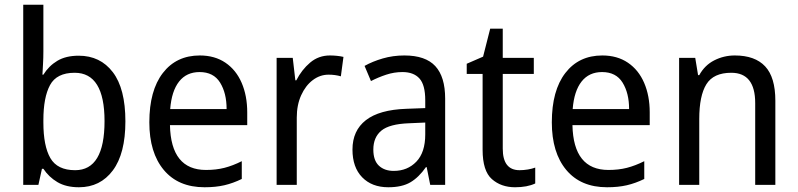

<svg xmlns="http://www.w3.org/2000/svg" viewBox="-20 -780 3366 810"><path d="M163 -563Q163 -536 161.5 -510Q160 -484 159 -465H163Q186 -502 222 -523.5Q258 -545 312 -545Q403 -545 456 -475.5Q509 -406 509 -268Q509 -132 456 -61Q403 10 313 10Q259 10 222.5 -11.5Q186 -33 163 -68H157L142 0H78V-760H163ZM295 -473Q219 -473 191 -421Q163 -369 163 -273V-263Q163 -164 192.5 -113Q222 -62 297 -62Q421 -62 421 -269Q421 -473 295 -473Z M823 -546Q886 -546 931 -515.5Q976 -485 999.5 -430.5Q1023 -376 1023 -306V-252H697Q701 -63 849 -63Q892 -63 927 -72Q962 -81 1000 -100V-25Q963 -7 926.5 1.5Q890 10 843 10Q732 10 671 -63Q610 -136 610 -264Q610 -398 667 -472Q724 -546 823 -546ZM822 -476Q767 -476 735.5 -436Q704 -396 698 -320H936Q936 -387 908.5 -431.5Q881 -476 822 -476Z M1372 -546Q1386 -546 1401 -544.5Q1416 -543 1429 -540L1418 -458Q1394 -465 1366 -465Q1330 -465 1299.5 -442Q1269 -419 1250.5 -378Q1232 -337 1232 -284V0H1147V-536H1215L1226 -441H1230Q1253 -486 1288.5 -516Q1324 -546 1372 -546Z M1686 -546Q1775 -546 1816.5 -501Q1858 -456 1858 -364V0H1795L1780 -75H1777Q1747 -32 1711.5 -11Q1676 10 1618 10Q1549 10 1508 -32Q1467 -74 1467 -149Q1467 -229 1523.5 -273Q1580 -317 1694 -321L1774 -324V-357Q1774 -422 1749.5 -449Q1725 -476 1678 -476Q1643 -476 1609.5 -465Q1576 -454 1545 -438L1518 -502Q1552 -521 1595 -533.5Q1638 -546 1686 -546ZM1706 -260Q1623 -257 1589 -229Q1555 -201 1555 -149Q1555 -103 1578.5 -81Q1602 -59 1641 -59Q1699 -59 1736.5 -98Q1774 -137 1774 -213V-263Z M2172 -62Q2189 -62 2207 -65Q2225 -68 2238 -73V-6Q2204 10 2153 10Q2094 10 2055 -24.5Q2016 -59 2016 -148V-468H1949V-511L2018 -541L2048 -659H2101V-536H2232V-468H2101V-153Q2101 -62 2172 -62Z M2521 -546Q2584 -546 2629 -515.5Q2674 -485 2697.5 -430.5Q2721 -376 2721 -306V-252H2395Q2399 -63 2547 -63Q2590 -63 2625 -72Q2660 -81 2698 -100V-25Q2661 -7 2624.5 1.5Q2588 10 2541 10Q2430 10 2369 -63Q2308 -136 2308 -264Q2308 -398 2365 -472Q2422 -546 2521 -546ZM2520 -476Q2465 -476 2433.5 -436Q2402 -396 2396 -320H2634Q2634 -387 2606.5 -431.5Q2579 -476 2520 -476Z M3080 -546Q3165 -546 3208 -500Q3251 -454 3251 -355V0H3166V-345Q3166 -473 3065 -473Q2990 -473 2960 -424.5Q2930 -376 2930 -278V0H2845V-536H2913L2925 -463H2930Q2953 -505 2993.5 -525.5Q3034 -546 3080 -546Z"/></svg>

Font: Noto Sans Thai SemCond
Style: Regular
Weight: 400
Width: 4
Designer: Monotype Design Team
Foundry: Monotype Imaging Inc.
Version: Version 2.002; ttfautohint (v1.8.4.7-5d5b)